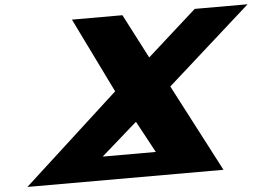

<svg xmlns="http://www.w3.org/2000/svg" viewBox="-55 -899 1349 973"><g transform="rotate(-5 619.0 -412.5)"><path d="M709.5 -120H439.2L622.5 -281ZM1043.2 0 811.6 -444 1238 -825H969.1L717.9 -600L601.3 -825H344.5L530.9 -444L45.8 0Z"/></g></svg>

Font: Hussar
Style: BdSuprExtOblThree
Weight: 700
Foundry: Cannot Into Space Fonts
Version: Version 2.00